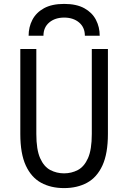

<svg xmlns="http://www.w3.org/2000/svg" viewBox="-20 -951 656 983"><path d="M308 12Q240.5 12 190.2 -15.5Q140 -43 112 -103.8Q84 -164.5 84 -265V-700H166V-265Q166 -185 185.5 -141.2Q205 -97.5 237.5 -80.5Q270 -63.5 308 -63.5Q346 -63.5 378.5 -80.5Q411 -97.5 430.5 -141.2Q450 -185 450 -265V-700H532.5V-265Q532.5 -165 504.5 -104Q476.5 -43 426 -15.5Q375.5 12 308 12ZM126.5 -768Q126.5 -812.5 145.8 -849.5Q165 -886.5 205.2 -908.8Q245.5 -931 308.5 -931Q371.5 -931 411.8 -908.8Q452 -886.5 471.2 -849.5Q490.5 -812.5 490.5 -768H414.5Q414.5 -811 384.8 -836Q355 -861 308.5 -861Q262 -861 232.2 -836Q202.5 -811 202.5 -768Z"/></svg>

Font: Overpass Mono
Style: Regular
Weight: 400
Designer: Delve Withrington, Dave Bailey
Foundry: Delve Fonts LLC
Version: Version 4.000